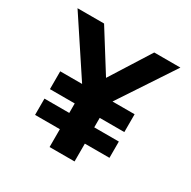

<svg xmlns="http://www.w3.org/2000/svg" viewBox="-165 -912 1069 1073"><g transform="rotate(30 369.0 -375.0)"><path d="M700 -750 466.2 -396.2H608.8V-281.2H450V-220H608.8V-115H450V0H288.8V-115H128.8V-220H288.8V-281.2H128.8V-396.2H270L36.2 -750H207.5L368.8 -492.5L531.2 -750Z"/></g></svg>

Font: Now Black
Style: Regular
Weight: 900
Designer: Alfredo Marco Pradil
Foundry: Alfredo Marco Pradil
Version: Version 1.002;PS 001.002;hotconv 1.0.88;makeotf.lib2.5.64775